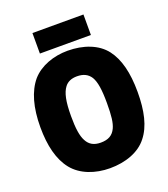

<svg xmlns="http://www.w3.org/2000/svg" viewBox="-157 -982 962 1100"><g transform="rotate(-20 324.5 -432.0)"><path d="M170 -747H481V-872H170ZM324 8C418 8 504 -22 552 -84C601 -145 621 -234 621 -349C621 -468 598 -555 553 -614C505 -677 419 -708 324 -708C239 -708 156 -679 105 -621C54 -560 28 -469 28 -349C28 -237 50 -146 100 -84C149 -23 234 8 324 8ZM324 -148C283 -148 256 -163 239 -195C222 -226 215 -273 215 -349C215 -438 226 -489 250 -520C266 -541 291 -552 324 -552C363 -552 390 -539 408 -511C426 -481 434 -432 434 -349C434 -272 429 -230 415 -200C398 -164 370 -148 324 -148Z"/></g></svg>

Font: Arthouse Owned Black
Style: Regular
Weight: 900
Designer: Jeremy Tribby
Foundry: Tribby Type
Version: Version 1.000;PS 001.000;hotconv 1.0.88;makeotf.lib2.5.64775